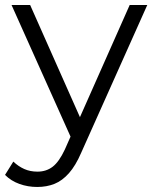

<svg xmlns="http://www.w3.org/2000/svg" viewBox="-45 -545 607 764"><path d="M103 199Q66 199 32.5 187Q-1 175 -25 151L8 98Q28 117 51.5 127.5Q75 138 104 138Q139 138 164.5 118.5Q190 99 213 50L247 -27L255 -38L471 -525H541L278 63Q256 114 229.5 144Q203 174 172 186.5Q141 199 103 199ZM243 15 1 -525H75L289 -43Z"/></svg>

Font: MOST Montserrat
Style: Regular
Weight: 400
Designer: Julieta Ulanovsky
Foundry: Julieta Ulanovsky
Version: Version 8.000;March 11, 2024;FontCreator 15.0.0.2926 64-bit